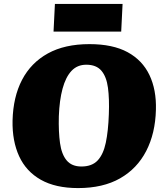

<svg xmlns="http://www.w3.org/2000/svg" viewBox="-20 -943 849 979"><path d="M44 -328Q47 -449 92.5 -536Q138 -623 224 -670.5Q310 -718 436 -718Q555 -718 630.5 -677Q706 -636 742 -560.5Q778 -485 775 -383Q772 -263 725.5 -173Q679 -83 592 -33.5Q505 16 378 16Q263 16 188 -26.5Q113 -69 77.5 -146.5Q42 -224 44 -328ZM280 -350Q278 -271 286 -213.5Q294 -156 320 -125Q346 -94 395 -94Q449 -94 478 -125Q507 -156 519.5 -215.5Q532 -275 535 -361Q538 -439 530.5 -495.5Q523 -552 497 -582.5Q471 -613 420 -613Q374 -613 344.5 -581.5Q315 -550 299 -491Q283 -432 280 -350ZM260 -923H605L598 -782H253Z"/></svg>

Font: Literata Black
Style: Italic
Weight: 900
Italic angle: -2°
Designer: Latin by Veronika Burian and Jose Scaglione. Greek by Irene Vlachou. Cyrillic by Vera Evstafieva
Foundry: TypeTogether
Version: Version 3.002